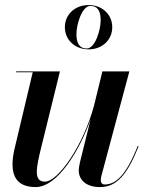

<svg xmlns="http://www.w3.org/2000/svg" viewBox="-20 -750 612 780"><path d="M243.5 -639.5C243.5 -588.5 284 -549.5 340 -549.5C396 -549.5 436 -588.5 436 -639.5C436 -690.5 396 -729.5 340 -729.5C284 -729.5 243.5 -690.5 243.5 -639.5ZM290.5 -611.5C290.5 -651 313 -726 347 -726C379 -726 389 -701.5 389 -667.5C389 -628 366.5 -553 332.5 -553C301 -553 290.5 -577.5 290.5 -611.5ZM223.5 -460H45.5V-456.5H113L38 -141C19.5 -56 33 10 124.5 10C214.5 10 303.5 -139.5 348 -265L305 -91.5C302.5 -80.5 300 -66 300 -57C300 -21.5 327.5 10 386 10C455.5 10 498 -43 543 -155.5L539.5 -157C492 -37.5 450.5 -0.5 405 -0.5C394.5 -0.5 389.5 -8 389.5 -17C389.5 -21.5 390 -28 391.5 -34L505.5 -460H396L361.5 -319C319.5 -162.5 217 -12 162.5 -12C115 -12 127.5 -69 146.5 -147.5Z"/></svg>

Font: Bodoni* 48pt Medium
Style: Italic
Weight: 500
Italic angle: -13°
Version: Version 2.3